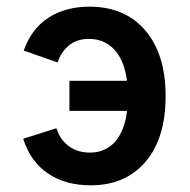

<svg xmlns="http://www.w3.org/2000/svg" viewBox="-20 -543 568 575"><path d="M251.5 12Q175.5 12 123 -24Q70.5 -60 49.5 -127.5L149 -159Q160 -124 186.5 -105Q213 -86 249.5 -86Q283 -86 308.5 -104Q334 -122 348.5 -159.5Q363 -197 363 -255Q363 -311.5 348.8 -349.8Q334.5 -388 308.2 -407.2Q282 -426.5 246 -426.5Q209.5 -426.5 186 -406.5Q162.5 -386.5 152.5 -356L51 -391.5Q74.5 -457.5 125.5 -490.2Q176.5 -523 248 -523Q354.5 -523 415.2 -451.8Q476 -380.5 476 -255Q476 -129 415.8 -58.5Q355.5 12 251.5 12ZM188 -211V-301H422.5V-211Z"/></svg>

Font: Overpass SemiBold
Style: Regular
Weight: 600
Designer: Delve Withrington, Dave Bailey, Thomas Jockin
Foundry: Delve Fonts LLC
Version: Version 4.000